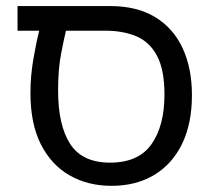

<svg xmlns="http://www.w3.org/2000/svg" viewBox="-20 -598 705 631"><path d="M346.7 12.7Q269 12.7 209 -21.5Q148.9 -55.7 114.5 -123.3Q80.1 -190.9 80.1 -292Q80.1 -347.2 89.1 -400.6Q98.1 -454.1 108.9 -497.1H37.6V-578.1H341.8Q430.2 -578.1 490 -541.7Q549.8 -505.4 580.3 -439.5Q610.8 -373.5 610.8 -285.2Q610.8 -191.9 578.4 -125.2Q545.9 -58.6 486.6 -22.9Q427.2 12.7 346.7 12.7ZM341.8 -63.5Q435.1 -63.5 477.8 -124Q520.5 -184.6 520.5 -287.1Q520.5 -367.7 496.6 -413.6Q472.7 -459.5 429 -478.3Q385.3 -497.1 326.2 -497.1H196.8Q190.9 -473.1 180.9 -422.1Q170.9 -371.1 170.9 -300.8Q170.9 -186 210.7 -124.8Q250.5 -63.5 341.8 -63.5Z"/></svg>

Font: Lunasima
Style: Regular
Weight: 400
Designer: The DocRepair Project, Monotype Design Team
Foundry: Google
Version: Version 2.009